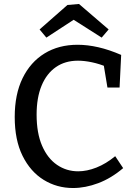

<svg xmlns="http://www.w3.org/2000/svg" viewBox="-20 -935 681 965"><path d="M347 10Q266 10 199.5 -31Q133 -72 93.5 -151.5Q54 -231 54 -347Q54 -461 93.5 -542Q133 -623 204 -666.5Q275 -710 370 -710Q420 -710 474.5 -697.5Q529 -685 589 -659L581 -495H520L500 -616L518 -598Q480 -614 442 -622Q404 -630 372 -630Q307 -630 260.5 -597.5Q214 -565 189 -504.5Q164 -444 164 -359Q164 -266 191.5 -202.5Q219 -139 266.5 -106.5Q314 -74 373 -74Q417 -74 465 -93Q513 -112 559 -150L599 -90Q539 -39 474 -14.5Q409 10 347 10ZM213 -746 179 -787 319 -910 377 -915 526 -787 491 -746 315 -858 383 -857Z"/></svg>

Font: Bitter Thin Medium
Style: Regular
Weight: 500
Version: Version 3.021